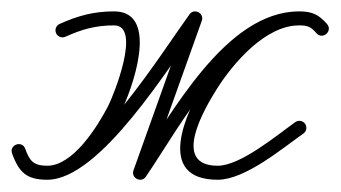

<svg xmlns="http://www.w3.org/2000/svg" viewBox="-32 -296 584 329"><path d="M80 -233C80 -233 80 -233 80 -233C108.2 -245.7 131.5 -252.5 163.5 -252.5C211.3 -252.5 162.3 -131.5 152.9 -113.5C135.3 -79.8 93.5 -12 49 -12C25.3 -12 18.6 -20.4 11.3 -41C8.7 -48.5 1.7 -50.1 -4 -48.1C-9.7 -46 -14 -40.2 -11.2 -32.8C0.3 -1.8 12.3 12 49 12C139.4 12 258 -182.5 312.2 -257.4C316.2 -263 312.1 -269 306.5 -272C300.8 -275 293.5 -275 291.2 -268.5C259.7 -180.4 228.2 -92.2 196.7 -4C194.4 2.5 197.7 8.1 202.6 10.6C207.5 13.1 214 12.5 217.9 6.8C276.5 -78.8 367.1 -252.2 480.5 -252.5C496.2 -252.5 501 -249.7 510.2 -239.1C515.5 -233.1 522.6 -234 527.1 -237.9C531.7 -241.8 533.6 -248.8 528.4 -254.8C514.4 -271 502.8 -276.5 480.5 -276.5C413.1 -276.5 351.7 -207.8 319.3 -156.4C286.9 -104.9 232.8 12 341 12C387.9 12 451.3 -41.4 487.9 -67.2C493.3 -71 494.6 -78.5 490.8 -83.9C487 -89.3 479.5 -90.6 474.1 -86.8C474.1 -86.8 474.1 -86.8 474.1 -86.8C443.2 -65 380.4 -12 341 -12C260.4 -12 318.9 -110.6 339.6 -143.6C367 -187.1 422.5 -252.5 480.5 -252.5C496.2 -252.5 501 -249.8 510.2 -239.2C515.4 -233.1 522.5 -234 527.1 -238C531.6 -241.9 533.6 -248.8 528.3 -254.9C514.3 -271 502.7 -276.5 480.5 -276.5C354.3 -276.2 262.3 -100.6 198.1 -6.8C194.2 -1 198.3 5 204 7.9C209.7 10.8 217 10.6 219.3 4C250.8 -84.1 282.3 -172.3 313.8 -260.4C316.1 -266.9 312.9 -272.5 308 -275C303.2 -277.5 296.8 -277.1 292.8 -271.5C244.4 -204.7 124.2 -12 49 -12C22 -12 19.1 -20.1 11.2 -41.2C8.5 -48.6 1.5 -50.3 -4.1 -48.3C-9.7 -46.2 -14 -40.5 -11.3 -33C-0.7 -2.9 15.2 12 49 12C105 12 151.5 -59 174.2 -102.5C192.8 -138.2 244.2 -276.5 163.5 -276.5C128.2 -276.5 101.6 -269 70.2 -255C64.1 -252.3 61.4 -245.2 64.1 -239.1C66.8 -233.1 73.9 -230.3 80 -233Z"/></svg>

Font: FRB American Cursive Guidelines Arrows Light
Style: Italic
Weight: 300
Italic angle: -25°
Version: Version 2.0;Modular Font Editor K font №1